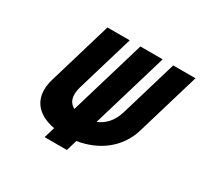

<svg xmlns="http://www.w3.org/2000/svg" viewBox="-162 -914 1242 1193"><g transform="rotate(30 459.0 -317.5)"><path d="M918.1 -709.7H758.3L637.6 -304.2C615 -228.5 570.8 -187.4 521.3 -167.9L682.6 -709.7H522.8L361.6 -168.3C323.5 -188 303.2 -229 325.6 -304.3L446.3 -709.7H286.5L151.9 -257.5C108.4 -111.3 181.3 -25.6 312.2 -2.2L289 75.7H448.8L471.9 -2C616.8 -24.9 739.8 -110.8 783.4 -257.5Z"/></g></svg>

Font: Hussar
Style: BdOblThree
Weight: 700
Foundry: Cannot Into Space Fonts
Version: Version 2.00